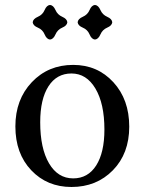

<svg xmlns="http://www.w3.org/2000/svg" viewBox="-20 -744 588 774"><path d="M274.9 -24.9Q334.5 -24.9 367.7 -76.9Q400.9 -128.9 400.9 -221.7Q400.9 -326.2 364.7 -387Q328.6 -447.8 268.1 -447.8Q208.5 -447.8 175.3 -396Q142.1 -344.2 142.1 -251Q142.1 -146 177.7 -85.4Q213.4 -24.9 274.9 -24.9ZM268.1 9.8Q169.9 9.8 106 -57.6Q42 -125 42 -234.4Q42 -342.8 108.2 -412.6Q174.3 -482.4 274.9 -482.4Q373 -482.4 437 -412.6Q501 -342.8 501 -233.4Q501 -125 435.1 -57.6Q369.1 9.8 268.1 9.8ZM362.8 -584.5Q349.1 -585.9 341.1 -605.2Q333 -624.5 313.7 -632.6Q294.4 -640.6 293 -654.3Q294.4 -668 313.7 -676.3Q333 -684.6 341.1 -703.6Q349.1 -722.7 362.8 -724.1Q376.5 -722.7 384.8 -703.6Q393.1 -684.6 412.1 -676.3Q431.2 -668 432.6 -654.3Q431.2 -640.6 412.1 -632.6Q393.1 -624.5 384.8 -605.2Q376.5 -585.9 362.8 -584.5ZM181.6 -584.5Q168 -585.9 159.9 -605.2Q151.9 -624.5 132.6 -632.6Q113.3 -640.6 111.8 -654.3Q113.3 -668 132.6 -676.3Q151.9 -684.6 159.9 -703.6Q168 -722.7 181.6 -724.1Q195.3 -722.7 203.6 -703.6Q211.9 -684.6 231 -676.3Q250 -668 251.5 -654.3Q250 -640.6 231 -632.6Q211.9 -624.5 203.6 -605.2Q195.3 -585.9 181.6 -584.5Z"/></svg>

Font: Almanac
Style: Regular
Weight: 400
Designer: Eden's Almanac
Version: Version 3.501;March 28, 2021;FontCreator 13.0.0.2683 64-bit